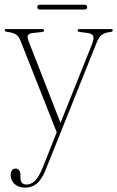

<svg xmlns="http://www.w3.org/2000/svg" viewBox="-22 -572 510 836"><path d="M164 157.5 225 4 68 -393Q59 -415.5 46.2 -422.8Q33.5 -430 8.5 -433.5Q-1.5 -434.5 -1.5 -440Q-1.5 -445.5 6.5 -445.5H161Q170 -445.5 170 -439.5Q170 -433.5 160 -432.5L123 -428.5Q103 -426.5 99.5 -418.2Q96 -410 103 -391.5L241.5 -37L378 -378Q388.5 -404.5 383.8 -415.2Q379 -426 356 -429L327 -432.5Q316 -433.5 316 -439.5Q316 -445.5 325 -445.5H460Q469 -445.5 469 -439.5Q469 -434 458 -432.5Q434 -430 421 -420Q408 -410 398.5 -385.5L179 162Q160.5 209 138.8 227Q117 245 88.5 245Q58.5 245 41.5 229.2Q24.5 213.5 24.5 191.5Q24.5 162 47 162Q56 162 61.5 169.8Q67 177.5 67 189.5V201Q67 231.5 93.5 231.5Q112.5 231.5 129.8 215.5Q147 199.5 164 157.5ZM140.5 -541Q140.5 -551.5 152 -551.5H346Q357.5 -551.5 357.5 -541Q357.5 -530.5 346 -530.5H152Q140.5 -530.5 140.5 -541Z"/></svg>

Font: Fraunces 72pt S000 Thin
Style: Regular
Weight: 100
Version: Version 1.000; ttfautohint (v1.8.3)